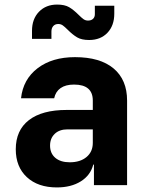

<svg xmlns="http://www.w3.org/2000/svg" viewBox="-20 -810 640 840"><path d="M536 -370V0H391V-90H388Q376 -43 333.5 -16.5Q291 10 229 10Q146 10 97.5 -35Q49 -80 49 -157Q49 -240 106.5 -284.5Q164 -329 272 -329H386V-370Q386 -440 304 -440Q267 -440 245 -424.5Q223 -409 217 -380H72Q81 -463 144.5 -511.5Q208 -560 308 -560Q418 -560 477 -510.5Q536 -461 536 -370ZM386 -185V-244H275Q240 -244 219.5 -224.5Q199 -205 199 -173Q199 -139 222 -119.5Q245 -100 285 -100Q331 -100 358.5 -123Q386 -146 386 -185ZM276 -680Q263 -693 254.5 -699Q246 -705 235 -705Q221 -705 213 -696Q205 -687 205 -672V-640H120V-675Q120 -727 150.5 -758.5Q181 -790 230 -790Q263 -790 282.5 -778.5Q302 -767 324 -745Q337 -732 345.5 -726Q354 -720 365 -720Q379 -720 387 -727.5Q395 -735 395 -748V-785H480V-750Q480 -698 450 -666.5Q420 -635 370 -635Q337 -635 317.5 -646.5Q298 -658 276 -680Z"/></svg>

Font: JetBrains Mono Extra Bold
Style: Regular
Weight: 800
Monospace: yes
Designer: Philipp Nurullin, Konstantin Bulenkov
Foundry: JetBrains
Version: 2.002